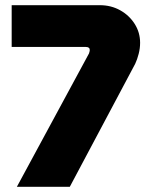

<svg xmlns="http://www.w3.org/2000/svg" viewBox="-20 -720 585 740"><path d="M45 0 323 -514Q326 -523 326 -527Q326 -539 311 -539H25V-700H365Q408 -700 443 -680.5Q478 -661 499 -628Q520 -595 520 -555Q520 -534 514.5 -512.5Q509 -491 501 -474L249 0Z"/></svg>

Font: MuseoModerno ExtraBold
Style: Regular
Weight: 800
Designer: Pablo Cosgaya, Héctor Gatti, Marcela Romero, and the Authors of The MuseoModerno Project.
Foundry: Omnibus-Type Team
Version: Version 1.001